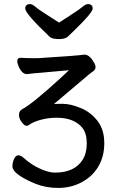

<svg xmlns="http://www.w3.org/2000/svg" viewBox="-20 -755 580 943"><path d="M270 -563Q237.8 -563 225.1 -573.2Q104 -688 104 -712.9Q104 -734.9 127.9 -734.9Q138.2 -734.9 154.1 -721.4Q169.9 -708 203.9 -686.5Q237.8 -665 270 -644Q302.2 -665 335.7 -686.5Q369.1 -708 385 -721.4Q400.9 -734.9 411.1 -734.9Q435.1 -734.9 435.1 -712.9Q435.1 -692.9 347.2 -607.9Q327.1 -588.9 314 -575.9Q300.8 -563 270 -563ZM152.8 147Q41 100.1 41 62Q41 43 49.1 25.4Q57.1 7.8 70.8 7.8Q83 7.8 98.6 22.5Q114.3 37.1 142.1 55.2Q206.1 92.8 251 92.8Q296.9 92.8 331.1 77.4Q365.2 62 385.7 30Q406.2 -2 406.2 -50.8Q406.2 -99.1 385.3 -126Q345.2 -176.8 257.8 -176.8Q216.8 -176.8 179 -166.3Q141.1 -155.8 122.1 -141.1Q118.2 -137.2 109.9 -137.2Q100.1 -137.2 86.7 -155Q73.2 -172.9 73.2 -190.9Q73.2 -210.9 89.8 -219.2Q135.3 -242.2 273.9 -368.2L318.8 -410.2L182.1 -397.9Q164.1 -397 147.5 -395Q130.9 -393.1 111.8 -391.1Q87.9 -391.1 71.8 -428.2Q64.9 -442.9 64.9 -455.1Q64.9 -471.2 80.1 -471.2Q109.9 -469.2 147.9 -469.2Q172.9 -469.2 180.2 -470.2Q356.9 -481 394 -486.8Q419.9 -486.8 440.9 -449.2Q449.2 -436 449.2 -425.8Q449.2 -414.1 438.7 -406Q428.2 -397.9 418.9 -391.1L245.1 -244.1Q250 -245.1 288.1 -245.1Q326.2 -245.1 376 -224.6Q425.8 -204.1 459 -161.1Q492.2 -118.2 492.2 -52Q492.2 14.2 462.6 63.5Q433.1 112.8 380.6 140.4Q328.1 168 266.1 168Q204.1 168 152.8 147Z"/></svg>

Font: LXGW WenKai GB Screen
Style: Regular
Weight: 400
Designer: LXGW / Fontworks Inc.
Foundry: LXGW / Fontworks Inc.
Version: Version 1.321;February 19, 2024;FontCreator 14.0.0.2901 64-b